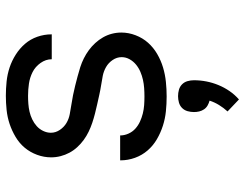

<svg xmlns="http://www.w3.org/2000/svg" viewBox="-108 -460 817 640"><g transform="rotate(-90 300.0 -139.5)"><path d="M299 8Q274 8 249.5 5.5Q225 3 201.5 -4.5Q178 -12 156.5 -24.5Q135 -37 119 -55.5Q103 -74 94.5 -97.5Q86 -121 86 -146Q86 -146 86 -146.5Q86 -147 86 -147H169Q169 -147 169 -147Q169 -147 169 -147Q169 -133 175 -119.5Q181 -106 191.5 -96.5Q202 -87 215 -81Q228 -75 242 -71.5Q256 -68 270 -67Q284 -66 299 -66Q313 -66 327 -67Q341 -68 354.5 -71Q368 -74 381 -79.5Q394 -85 405 -94Q416 -103 423 -115.5Q430 -128 430 -142Q430 -158 420.5 -172Q411 -186 397 -194Q383 -202 367.5 -205Q352 -208 336 -210.5Q320 -213 304.5 -216.5Q289 -220 273 -223.5Q257 -227 241.5 -231Q226 -235 211 -240Q196 -245 181.5 -252Q167 -259 154 -268.5Q141 -278 130 -290Q119 -302 111.5 -316Q104 -330 100 -345.5Q96 -361 96 -377Q96 -401 104.5 -424Q113 -447 128 -465Q143 -483 164 -495.5Q185 -508 207.5 -515.5Q230 -523 254 -525.5Q278 -528 301 -528Q325 -528 349 -525.5Q373 -523 395.5 -515.5Q418 -508 438.5 -495Q459 -482 474.5 -464Q490 -446 498 -423Q506 -400 506 -376Q506 -376 506 -375.5Q506 -375 506 -375H423Q423 -375 423 -375Q423 -375 423 -375Q423 -395 410.5 -412.5Q398 -430 380 -439Q362 -448 342 -451Q322 -454 301 -454Q288 -454 274.5 -453Q261 -452 248 -449Q235 -446 222.5 -440Q210 -434 200 -425Q190 -416 184 -403.5Q178 -391 178 -378Q178 -362 187.5 -348Q197 -334 210.5 -326Q224 -318 240 -315Q256 -312 272 -309.5Q288 -307 303.5 -304Q319 -301 334.5 -297Q350 -293 365.5 -289Q381 -285 396.5 -280Q412 -275 426 -268Q440 -261 453 -251.5Q466 -242 477 -230Q488 -218 496 -204Q504 -190 508 -174.5Q512 -159 512 -143Q512 -119 503 -95.5Q494 -72 478 -54Q462 -36 440.5 -23.5Q419 -11 395.5 -4Q372 3 347.5 5.5Q323 8 299 8ZM289 249 249 211Q261 198 270.5 182.5Q280 167 285 151Q277 149 269 144.5Q261 140 256 132.5Q251 125 249 116.5Q247 108 247 99Q247 88 250 77.5Q253 67 260.5 59.5Q268 52 278.5 49Q289 46 300 46Q311 46 321.5 49Q332 52 339.5 59.5Q347 67 350 77.5Q353 88 353 99Q353 120 349 140.5Q345 161 337 180.5Q329 200 317 217.5Q305 235 289 249Z"/></g></svg>

Font: Zed Mono Extended
Style: Regular
Weight: 400
Width: 7
Monospace: yes
Designer: Belleve Invis
Foundry: Belleve Invis
Version: Version 1.0.0; ttfautohint (v1.8.4)